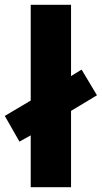

<svg xmlns="http://www.w3.org/2000/svg" viewBox="-33 -780 424 800"><path d="M95 0V-216L48 -190L-13 -297L95 -361V-760H263V-463L307 -490L371 -383L263 -318V0Z"/></svg>

Font: Noto Sans Gurmukhi UI ExtraBold
Style: Regular
Weight: 800
Designer: Jelle Bosma - Monotype Design Team
Foundry: Monotype Imaging Inc.
Version: Version 2.004; ttfautohint (v1.8.4.7-5d5b)